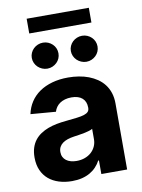

<svg xmlns="http://www.w3.org/2000/svg" viewBox="-99 -976 777 1052"><g transform="rotate(-10 290.0 -449.5)"><path d="M34.8 -152.3Q34.8 -182.9 42.4 -206.5Q50.1 -230.1 63.9 -247.9Q77.8 -265.6 96.8 -278.2Q115.8 -290.8 138.5 -299.4Q161.2 -307.9 187 -312.9Q212.7 -317.8 239.7 -320.3Q275.2 -323.9 300.2 -326.9Q325.3 -329.9 341.3 -335Q357.2 -340.2 364.5 -348.2Q371.8 -356.2 371.8 -369.3V-371.4Q371.8 -405.2 350.7 -423.7Q329.5 -442.1 290.8 -442.1Q270.6 -442.1 254.3 -437.3Q237.9 -432.5 225.9 -424.2Q213.8 -415.8 205.8 -404.3Q197.8 -392.8 193.9 -379.3L54 -390.6Q61.8 -427.9 81.5 -457.9Q101.2 -487.9 131.6 -508.9Q161.9 -529.8 202.2 -541.2Q242.5 -552.6 291.5 -552.6Q322.1 -552.6 351 -547.9Q380 -543.3 405.5 -533.6Q431.1 -523.8 452.8 -508.9Q474.4 -494 490.1 -473.5Q505.7 -453.1 514.4 -426.7Q523.1 -400.2 523.1 -367.9V0H379.6V-75.6H375.4Q365.4 -56.5 350.5 -40.7Q335.6 -24.9 315.9 -13.5Q296.2 -2.1 271.1 4.1Q246.1 10.3 215.9 10.3Q176.8 10.3 143.6 0Q110.4 -10.3 86.3 -30.5Q62.1 -50.8 48.5 -81.3Q34.8 -111.9 34.8 -152.3ZM124.3 -909.1H470.2V-827.1H124.3ZM179.3 -157.3Q179.3 -141.7 185.2 -130Q191.1 -118.3 201.7 -110.3Q212.4 -102.3 227.1 -98.2Q241.8 -94.1 259.2 -94.1Q284.1 -94.1 305 -101.7Q326 -109.4 341.1 -123Q356.2 -136.7 364.5 -155.2Q372.9 -173.7 372.9 -195V-252.8Q366.1 -248.2 353.5 -244.5Q340.9 -240.8 326 -237.7Q311.1 -234.7 295.6 -232.4Q280.2 -230.1 267.8 -228.3Q247.9 -225.5 231.5 -220Q215.2 -214.5 203.7 -206Q192.1 -197.4 185.7 -185.4Q179.3 -173.3 179.3 -157.3ZM332 -692.5Q332 -707.4 337.9 -720.5Q343.8 -733.7 353.9 -743.4Q364 -753.2 377.7 -758.9Q391.3 -764.6 406.6 -764.6Q422.2 -764.6 435.5 -758.9Q448.9 -753.2 459 -743.4Q469.1 -733.7 474.8 -720.5Q480.5 -707.4 480.5 -692.5Q480.5 -677.6 474.8 -664.4Q469.1 -651.3 459 -641.5Q448.9 -631.7 435.5 -625.9Q422.2 -620 406.6 -620Q391.3 -620 377.7 -625.9Q364 -631.7 353.9 -641.5Q343.8 -651.3 337.9 -664.4Q332 -677.6 332 -692.5ZM189.3 -764.6Q204.9 -764.6 218.2 -758.9Q231.5 -753.2 241.7 -743.4Q251.8 -733.7 257.5 -720.5Q263.1 -707.4 263.1 -692.5Q263.1 -677.6 257.5 -664.4Q251.8 -651.3 241.7 -641.5Q231.5 -631.7 218.2 -625.9Q204.9 -620 189.3 -620Q174 -620 160.3 -625.9Q146.7 -631.7 136.5 -641.5Q126.4 -651.3 120.6 -664.4Q114.7 -677.6 114.7 -692.5Q114.7 -707.4 120.6 -720.5Q126.4 -733.7 136.5 -743.4Q146.7 -753.2 160.3 -758.9Q174 -764.6 189.3 -764.6Z"/></g></svg>

Font: Cannonade
Style: Bold
Weight: 700
Designer: Rasmus Andersson
Foundry: rsms
Version: Version 3.012;git-f93a4a705